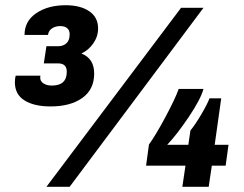

<svg xmlns="http://www.w3.org/2000/svg" viewBox="-20 -716 937 736"><path d="M356 -607Q356 -576 337.5 -549.5Q319 -523 292 -511Q341 -492 341 -434Q341 -373 295.5 -340.5Q250 -308 174 -308Q111 -308 74 -331Q37 -354 37 -401Q37 -413 40 -426H135Q134 -423 134 -419Q134 -404 147 -396Q160 -388 179 -388Q236 -388 236 -441Q236 -473 203 -473H148L158 -539H205Q222 -539 234.5 -550Q247 -561 247 -585Q247 -600 237.5 -608Q228 -616 211 -616Q192 -616 179 -607Q166 -598 164 -582H74Q74 -635 119 -665.5Q164 -696 232 -696Q288 -696 322 -673Q356 -650 356 -607ZM674 -686H760L247 0H158ZM621 -161H702L710 -216Q727 -236 751 -276.5Q775 -317 783 -339H828L803 -161H856L845 -81H792L780 0H679L691 -81H540L551 -162Q577 -198 614 -267Q651 -336 665 -375H760Q749 -335 703.5 -267.5Q658 -200 621 -161Z"/></svg>

Font: Chivo Black Italic
Style: Regular
Weight: 900
Italic angle: -8.05°
Designer: Hector Gatti
Foundry: Omnibus-Type
Version: Version 1.007